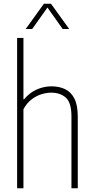

<svg xmlns="http://www.w3.org/2000/svg" viewBox="-20 -1012 505 1032"><path d="M72 0V-808H106V-478H109Q139 -514 177.5 -531Q216 -548 257 -548Q297 -548 329 -533.2Q361 -518.5 379.5 -483Q398 -447.5 398 -385V0H364V-387Q364 -460 334 -487Q304 -514 255 -514Q232 -514 204.5 -506Q177 -498 150.8 -478.5Q124.5 -459 106 -425V0ZM118 -856 216 -992H254L352 -856H317L235 -971.5L153 -856Z"/></svg>

Font: Encode Sans Condensed Thin
Style: Regular
Weight: 100
Width: 3
Designer: Multiple Designers
Foundry: Impallari Type
Version: Version 3.000; ttfautohint (v1.8.3) -l 8 -r 50 -G 200 -x 14 